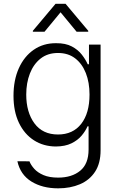

<svg xmlns="http://www.w3.org/2000/svg" viewBox="-20 -776 641 1017"><path d="M288 221.6Q204.5 221.6 146.1 185.4Q87.7 149.1 72.1 78.1L136 78.5Q143.5 98 161.4 118.1Q179.3 138.1 210.4 151.5Q241.5 164.8 288 164.8Q360.4 164.8 404.8 128.4Q449.2 92 449.2 16V-106.9H443.5Q432.9 -82 412.3 -57.5Q391.7 -33 358.3 -16.7Q324.9 -0.4 275.9 0Q210.6 -0.4 160 -32.7Q109.4 -65 80.4 -125.2Q51.5 -185.4 51.5 -268.5Q51.5 -351.6 79.7 -414.4Q108 -477.3 158.7 -512.4Q209.5 -547.6 277 -547.2Q327.4 -547.6 360.4 -530Q393.5 -512.4 413.5 -486.5Q433.6 -460.6 444.6 -435.7H451.3V-539.8H512.8V19.9Q512.8 89.1 483.5 133.7Q454.2 178.3 403.4 199.9Q352.6 221.6 288 221.6ZM287.3 -63.6Q366.1 -63.6 410.2 -120Q454.2 -176.5 454.2 -275.2Q454.2 -339.1 434.7 -388.8Q415.1 -438.6 378 -467Q340.9 -495.4 287.3 -495.4Q232.6 -495.4 195.1 -465.9Q157.7 -436.4 138.3 -386.5Q119 -336.6 119 -275.2Q119 -181.5 162.5 -122.5Q206 -63.6 287.3 -63.6ZM215.9 -608H154.1V-612.9L274.1 -755.7H327.4L447.4 -612.9V-608H385.7L300.8 -710.9Z"/></svg>

Font: Inter Zeller Light
Style: Regular
Weight: 300
Designer: Rasmus Andersson; Joe Bland
Foundry: zeller
Version: Version 3.015;git-dec3a8cb1